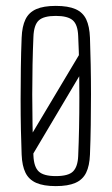

<svg xmlns="http://www.w3.org/2000/svg" viewBox="-20 -626 379 652"><path d="M66 -134 266 -469 287 -431 91 -101ZM169.5 6Q128 6 103 -5Q78 -16 66.5 -39.5Q55 -63 53.5 -101Q52 -138 51 -186.2Q50 -234.5 50 -288.2Q50 -342 50.8 -395.8Q51.5 -449.5 53.5 -498Q55 -536.5 66.5 -560.2Q78 -584 103 -595Q128 -606 169.5 -606Q211.5 -606 236.5 -595Q261.5 -584 272.8 -560.2Q284 -536.5 285.5 -498Q287 -455.5 288 -406.5Q289 -357.5 289 -305.8Q289 -254 288.2 -202Q287.5 -150 285.5 -101Q284 -63 272.5 -39.5Q261 -16 236 -5Q211 6 169.5 6ZM169.5 -28Q212.5 -28 228.2 -44Q244 -60 245.5 -96Q247.5 -142 248.5 -192Q249.5 -242 249.5 -294.5Q249.5 -347 248.8 -399.8Q248 -452.5 245.5 -504Q244 -542.5 227 -557.2Q210 -572 169.5 -572Q128.5 -572 111.8 -556.8Q95 -541.5 93.5 -501Q91.5 -456 90.5 -406.2Q89.5 -356.5 89.5 -304.8Q89.5 -253 90.5 -200.8Q91.5 -148.5 93.5 -98Q95 -59 111.8 -43.5Q128.5 -28 169.5 -28Z"/></svg>

Font: Big Shoulders Text SC Thin
Style: Regular
Weight: 100
Designer: Patric King
Foundry: XO Type Co
Version: Version 2.002